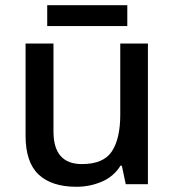

<svg xmlns="http://www.w3.org/2000/svg" viewBox="-20 -799 670 736"><path d="M547 -632V-93H462L447 -164H442Q416 -122 370 -102.5Q324 -83 273 -83Q178 -83 128 -130Q78 -177 78 -279V-632H185V-295Q185 -170 294 -170Q377 -170 409 -219Q441 -268 441 -359V-632ZM468 -779V-699H161V-779Z"/></svg>

Font: Noto Sans Kannada UI Medium
Style: Regular
Weight: 500
Designer: Jelle Bosma - Monotype Design Team
Foundry: Monotype Imaging Inc.
Version: Version 2.005; ttfautohint (v1.8.4.7-5d5b)